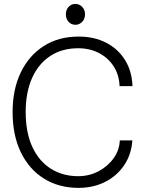

<svg xmlns="http://www.w3.org/2000/svg" viewBox="-20 -922 719 953"><path d="M369.5 10.5Q272 10.5 198.2 -35.5Q124.5 -81.5 83.5 -166Q42.5 -250.5 42.5 -365.5Q42.5 -477.5 82.8 -561.8Q123 -646 196.8 -693.2Q270.5 -740.5 370.5 -740.5Q447.5 -740.5 506.8 -710Q566 -679.5 600.5 -624.2Q635 -569 637.5 -494.5H573.5Q571.5 -550 544.5 -592.2Q517.5 -634.5 471.8 -658.5Q426 -682.5 368 -682.5Q287 -682.5 228.5 -643.5Q170 -604.5 138.8 -533.8Q107.5 -463 107.5 -366.5Q107.5 -263.5 140.8 -192.2Q174 -121 233 -84.2Q292 -47.5 368.5 -47.5Q423 -47.5 469.2 -72Q515.5 -96.5 544.2 -137Q573 -177.5 574.5 -225H637Q632 -154.5 596 -101.5Q560 -48.5 501.5 -19Q443 10.5 369.5 10.5ZM354.5 -799Q334 -799 320.5 -813.5Q307 -828 307 -851Q307 -873.5 320.5 -888Q334 -902.5 354.5 -902.5Q373.5 -902.5 387.8 -888Q402 -873.5 402 -851Q402 -828 387.8 -813.5Q373.5 -799 354.5 -799Z"/></svg>

Font: Spline Sans Light
Style: Regular
Weight: 300
Designer: Eben Sorkin, Mirko Velimirovic
Foundry: Sorkin Type
Version: Version 1.000; ttfautohint (v1.8.3)